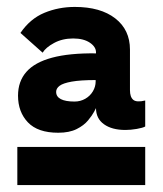

<svg xmlns="http://www.w3.org/2000/svg" viewBox="-20 -732 469 554"><path d="M148 -349Q89 -349 60.5 -379Q32 -409 32 -456Q32 -497 56 -524.5Q80 -552 130 -565.5Q180 -579 257 -578V-581Q257 -597 239 -609Q221 -621 191 -621Q160 -621 136 -608Q112 -595 103 -580L39 -637Q67 -678 108 -695Q149 -712 196 -712Q270 -712 312.5 -679Q355 -646 355 -589V-472Q355 -452 364.5 -444Q374 -436 399 -442V-367Q392 -363 374.5 -360Q357 -357 342 -357Q303 -357 280 -373.5Q257 -390 257 -420Q257 -420 251.5 -409.5Q246 -399 234 -384.5Q222 -370 201 -359.5Q180 -349 148 -349ZM399 -198H30V-308H399ZM195 -439Q212 -439 226 -447Q240 -455 248 -468.5Q256 -482 256 -497V-501Q212 -501 187 -496.5Q162 -492 152 -484.5Q142 -477 142 -467Q142 -453 155.5 -446Q169 -439 195 -439Z"/></svg>

Font: Inclusive Sans
Style: Regular
Weight: 400
Designer: Olivia King
Foundry: Olivia King
Version: Version 2.004